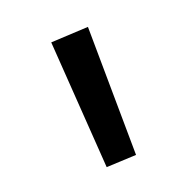

<svg xmlns="http://www.w3.org/2000/svg" viewBox="-47 -832 333 333"><g transform="rotate(45 120.0 -665.5)"><path d="M25 -740 241 -642 220 -591 -1 -676Z"/></g></svg>

Font: Titillium Web[RUS by Daymarius]
Style: Regular
Weight: 400
Designer: Cyrillization by Daymarius
Foundry: Cyrillization by Daymarius
Version: Version 1.002 September 11, 2018